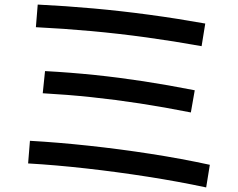

<svg xmlns="http://www.w3.org/2000/svg" viewBox="-20 -780 1040 840"><path d="M882 40Q760 14 625.5 -7Q491 -28 357.5 -43Q224 -58 103 -65L111 -164Q234 -157 368.5 -142.5Q503 -128 638.5 -107Q774 -86 898 -59ZM815 -288Q699 -311 591.5 -327.5Q484 -344 379.5 -355Q275 -366 167 -372L177 -469Q288 -463 394 -452Q500 -441 607.5 -424.5Q715 -408 832 -385ZM862 -578Q740 -600 620 -616.5Q500 -633 379.5 -644Q259 -655 137 -661L145 -760Q268 -754 389.5 -743Q511 -732 633 -715.5Q755 -699 878 -677Z"/></svg>

Font: M PLUS 2 Thin Medium
Style: Regular
Weight: 500
Version: Version 1.001